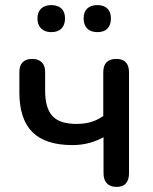

<svg xmlns="http://www.w3.org/2000/svg" viewBox="-20 -726 602 753"><path d="M437 7Q412 7 399 -7Q386 -21 386 -47V-188Q359 -173 328.5 -165Q298 -157 264 -157Q158 -157 107 -208Q56 -259 56 -363V-444Q56 -469 69 -482Q82 -495 106 -495Q130 -495 143.5 -482Q157 -469 157 -444V-371Q157 -302 185.5 -271Q214 -240 280 -240Q312 -240 337 -247.5Q362 -255 385 -271V-442Q385 -495 436 -495Q461 -495 473.5 -481.5Q486 -468 486 -442V-47Q486 -21 474 -7Q462 7 437 7ZM362 -600Q336 -600 322 -614Q308 -628 308 -654Q308 -679 322 -692.5Q336 -706 362 -706Q387 -706 401 -692.5Q415 -679 415 -654Q415 -628 401.5 -614Q388 -600 362 -600ZM181 -600Q156 -600 141.5 -614Q127 -628 127 -654Q127 -679 141.5 -692.5Q156 -706 181 -706Q207 -706 221 -692.5Q235 -679 235 -654Q235 -628 221 -614Q207 -600 181 -600Z"/></svg>

Font: Nunito SemiBold
Style: Regular
Weight: 600
Designer: Vernon Adams
Foundry: Vernon Adams
Version: Version 3.602